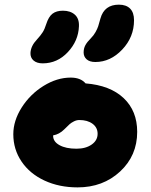

<svg xmlns="http://www.w3.org/2000/svg" viewBox="-20 -832 646 824"><path d="M389.2 -565.9Q364.7 -565.9 351.8 -577.4Q338.9 -588.9 338.9 -606.9Q338.9 -624 346.2 -637.7Q353.5 -651.4 370.1 -668Q381.8 -679.7 389.9 -694.1Q397.9 -708.5 401.4 -719.2Q404.8 -730 411.1 -752.9Q427.7 -812 490.2 -812Q521.5 -812 538.3 -795.2Q555.2 -778.3 555.2 -745.1Q555.2 -672.9 504.6 -619.4Q454.1 -565.9 389.2 -565.9ZM163.1 -560.1Q138.2 -560.1 124 -572.3Q109.9 -584.5 110.8 -605Q112.3 -634.8 138.2 -662.1Q154.8 -680.2 163.3 -693.8Q171.9 -707.5 178.2 -728Q188.5 -760.3 205.3 -773.2Q222.2 -786.1 250 -786.1Q282.2 -786.1 301.3 -769Q320.3 -752 318.8 -719.2Q316.4 -656.7 271.2 -608.4Q226.1 -560.1 163.1 -560.1ZM313 -27.8Q233.9 -27.8 170.9 -57.1Q107.9 -86.4 72.5 -138.7Q37.1 -190.9 37.1 -255.9Q37.1 -314 73.2 -370.8Q109.4 -427.7 167 -463.4Q224.6 -499 283.2 -499Q326.2 -499 347.2 -474.1Q452.6 -465.8 510.7 -410.9Q568.8 -356 568.8 -266.1Q568.8 -164.1 495.4 -95.9Q421.9 -27.8 313 -27.8ZM208 -249Q208 -224.1 235.4 -209Q262.7 -193.8 308.1 -193.8Q348.1 -193.8 373.5 -211.7Q398.9 -229.5 398.9 -257.8Q398.9 -284.7 377.2 -300.8Q355.5 -316.9 320.8 -316.9Q308.6 -316.9 297.1 -311Q285.6 -305.2 278.8 -299.1Q272 -293 255.9 -276.9Q234.4 -255.4 208 -251Z"/></svg>

Font: Shantell Sans Irregular
Style: Regular
Weight: 800
Designer: Stephen Nixon, Anya Danilova, Shantell Martin
Foundry: Arrow Type
Version: Version 1.006;[9816181b4]